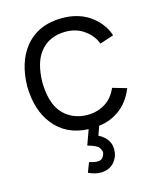

<svg xmlns="http://www.w3.org/2000/svg" viewBox="-122 -663 821 998"><g transform="rotate(-15 288.5 -164.0)"><path d="M465.5 -160.5 541.5 -138.5Q510.5 -62.5 453 -25Q406.5 6.5 350 12.5L332.5 61.5Q367 78.5 382.5 106.5Q393.5 125 393.5 152Q393.5 184.5 377 207.5Q364.5 228.5 343 239.2Q321.5 250 296 250Q265 250 230 233.5L250 181.5Q278.5 189.5 288.5 189.5Q314.5 192 326 173Q333.5 160.5 333.5 150Q333.5 145 329 134.5Q323.5 122 312.5 115Q301 108.5 285.5 103L263.5 96L292.5 15.5Q171.5 10.5 105 -76Q44 -153.5 41.5 -281Q44 -410 105 -487.5Q177 -578 307.5 -578Q388 -578 447 -541.5Q480 -520.5 505 -490Q530 -459.5 541.5 -423L466.5 -398Q458.5 -422 441.2 -442.8Q424 -463.5 403 -477Q363 -505 306 -505Q263.5 -505 227 -488.8Q190.5 -472.5 166.5 -439.5Q125 -386 123 -281Q125 -176.5 166.5 -123Q190.5 -91.5 227 -74.5Q263.5 -57.5 306 -57.5Q363.5 -57.5 405 -85.5Q443.5 -109.5 465.5 -160.5Z"/></g></svg>

Font: Russisch Sans
Style: Regular
Weight: 400
Designer: Michael Sharanda (font) & Cristiano Sobral (main changes)
Foundry: Michael Sharanda
Version: Version 2.00;October 25, 2020;FontCreator 13.0.0.2681 64-bit